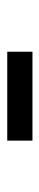

<svg xmlns="http://www.w3.org/2000/svg" viewBox="194 -812 111 540"><g transform="rotate(-90 250.0 -541.5)"><path d="M125 -506.2H375V-577.1H125Z"/></g></svg>

Font: Afacad Medium
Style: Regular
Weight: 500
Designer: Kristian Moeller
Foundry: Dicotype
Version: Version 1.000